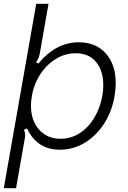

<svg xmlns="http://www.w3.org/2000/svg" viewBox="-27 -783 679 1017"><path d="M-7 214 165 -763H230L184 -501Q181 -485 176.5 -475Q172 -465 164 -454L176 -446Q269 -559 390 -559Q481 -559 533.5 -500Q586 -441 586 -342Q586 -311 580 -275Q566 -192 524 -127.5Q482 -63 421.5 -26.5Q361 10 290 10Q169 10 116 -103L100 -95Q106 -82 106 -69Q106 -56 104 -48L58 214ZM515 -275Q520 -300 520 -332Q520 -408 482 -454.5Q444 -501 374 -501Q319 -501 270 -471.5Q221 -442 187 -390.5Q153 -339 142 -275Q137 -245 137 -224Q137 -145 180 -96.5Q223 -48 294 -48Q349 -48 395 -77.5Q441 -107 472 -158.5Q503 -210 515 -275Z"/></svg>

Font: Open Sauce Sans Light Italic
Style: Regular
Weight: 300
Italic angle: -10°
Designer: Alfredo Marco Pradil
Foundry: Creative Sauce Fz LLC
Version: Version 1.477